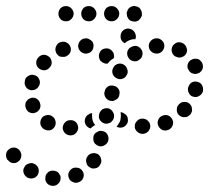

<svg xmlns="http://www.w3.org/2000/svg" viewBox="-44 -586 688 631"><path d="M113 -19Q105 -12 105 -1Q104 9 111 17Q118 24 129 25Q140 25 147 18Q155 11 155 1Q156 -4 154 -9Q152 -13 149 -17Q146 -21 141 -23Q136 -25 132 -25H131Q120 -26 113 -19ZM183 -21Q178 -12 182 -2Q185 8 195 12Q204 17 214 13Q224 10 229 0Q233 -9 230 -19Q228 -23 225 -27Q221 -31 217 -33Q212 -35 207 -35Q203 -36 198 -34H197Q187 -30 183 -21ZM62 -50Q57 -50 52 -49Q48 -48 43 -45Q39 -43 37 -38Q31 -30 33 -20Q36 -9 44 -4L45 -3Q54 2 64 0Q74 -2 80 -11Q82 -15 83 -20Q84 -25 83 -30Q82 -35 79 -39Q76 -43 72 -46H71Q67 -49 62 -50ZM240 -51Q242 -41 251 -36Q256 -33 261 -32Q265 -32 270 -33Q275 -34 279 -37Q283 -40 285 -45L286 -46Q291 -54 288 -64Q286 -74 277 -80Q272 -82 267 -83Q263 -83 258 -82Q253 -81 249 -78Q245 -75 243 -71L242 -70Q237 -61 240 -51ZM3 -101Q-7 -102 -15 -95Q-23 -89 -24 -79Q-25 -68 -19 -60H-18Q-11 -51 -1 -50Q9 -49 17 -56Q21 -59 23 -63Q26 -68 26 -73Q27 -78 25 -82Q24 -87 21 -91L20 -92Q14 -100 3 -101ZM263 -126Q263 -121 266 -117Q268 -113 273 -110Q277 -107 281 -106Q291 -103 300 -109Q309 -114 312 -124V-125Q314 -135 309 -144Q304 -153 294 -155Q289 -156 284 -156Q279 -155 275 -152Q270 -150 267 -146Q264 -142 263 -137V-136Q262 -131 263 -126ZM169 -183Q162 -175 162 -165Q163 -155 170 -148Q178 -141 188 -141H189Q200 -142 206 -149Q213 -157 213 -167Q212 -178 205 -185Q197 -192 187 -191H186Q176 -191 169 -183ZM442 -153Q449 -160 450 -170Q450 -181 443 -188Q436 -196 426 -196H425Q414 -197 407 -189Q399 -182 399 -172Q398 -162 406 -154Q413 -147 423 -146H424Q434 -146 442 -153ZM509 -159Q519 -163 523 -173Q527 -182 523 -192Q519 -201 510 -206Q500 -210 491 -206H490Q480 -202 476 -192Q472 -183 476 -173Q480 -164 489 -159Q499 -155 508 -159ZM107 -207Q97 -205 92 -196Q87 -187 89 -177Q92 -167 101 -161H102Q111 -156 121 -158Q131 -161 136 -170Q141 -179 138 -189Q136 -199 127 -204L126 -205Q117 -210 107 -207ZM235 -193Q237 -203 245 -209H246Q249 -211 252 -213Q256 -214 259 -214Q258 -206 259 -198Q260 -188 265 -180Q267 -177 269 -175Q266 -173 263 -172Q258 -168 254 -164Q249 -165 245 -168Q242 -170 239 -174Q233 -183 235 -193ZM365 -212H366Q375 -206 376 -196Q378 -185 372 -177Q366 -169 357 -167Q347 -165 339 -170Q342 -173 344 -177Q350 -184 352 -193V-194Q354 -203 353 -212Q353 -214 352 -217Q356 -217 359 -216Q363 -214 365 -212ZM284 -192Q290 -183 300 -180Q305 -179 310 -180Q314 -181 319 -183Q323 -186 326 -190Q329 -194 330 -198V-199Q333 -209 327 -218Q322 -227 312 -230Q307 -231 302 -230Q297 -229 293 -227Q289 -224 286 -220Q283 -216 282 -211Q279 -200 284 -192ZM586 -218Q588 -222 587 -227Q587 -232 585 -237Q583 -241 579 -245Q572 -252 561 -251Q551 -251 544 -243L543 -242Q540 -239 538 -234Q537 -229 537 -224Q537 -219 539 -215Q541 -210 545 -207Q553 -200 563 -201Q574 -201 580 -209H581Q584 -213 586 -218ZM82 -257Q78 -261 74 -263Q69 -265 64 -265Q59 -265 55 -263Q50 -261 47 -258Q43 -254 41 -250Q39 -245 39 -240Q39 -235 41 -231V-230Q45 -220 54 -216Q64 -212 73 -216Q83 -220 87 -229Q91 -239 87 -248V-249Q85 -254 82 -257ZM299 -276Q300 -271 302 -267Q305 -262 309 -259Q313 -256 317 -255Q322 -254 327 -254Q332 -255 336 -258Q341 -260 344 -264Q347 -268 348 -273V-274Q351 -284 346 -293Q340 -302 330 -304Q320 -307 311 -302Q302 -296 300 -286V-285Q298 -281 299 -276ZM623 -296Q623 -301 620 -306Q618 -310 614 -313Q610 -316 605 -317Q595 -320 586 -315Q577 -309 575 -299H574Q573 -294 574 -289Q574 -284 577 -280Q579 -275 583 -272Q587 -269 592 -268Q602 -265 611 -271Q620 -276 623 -286V-287Q624 -291 623 -296ZM84 -327Q79 -337 69 -339Q64 -341 59 -340Q54 -340 50 -337Q46 -335 42 -331Q39 -327 38 -322V-321Q35 -311 40 -302Q45 -293 55 -290Q60 -289 65 -290Q70 -290 74 -293Q78 -295 81 -299Q84 -303 86 -308Q89 -318 84 -327ZM328 -363Q323 -353 326 -344Q329 -334 339 -329Q348 -324 358 -327Q368 -330 372 -339V-340H373Q378 -349 374 -359Q371 -369 362 -374Q353 -379 343 -376Q333 -373 328 -363ZM621 -377V-378Q619 -383 615 -386Q612 -390 607 -392Q602 -393 597 -393Q592 -393 588 -391Q578 -387 574 -378Q570 -368 574 -359L575 -358Q579 -348 588 -345Q598 -341 607 -345Q612 -346 615 -350Q619 -353 621 -358Q623 -363 623 -368Q623 -373 621 -377ZM118 -363 119 -364Q126 -371 126 -381Q125 -392 118 -399Q114 -402 110 -404Q105 -406 100 -406Q95 -406 91 -404Q86 -402 83 -398H82V-397Q75 -390 75 -380Q75 -369 83 -362Q86 -359 91 -357Q96 -355 101 -355Q106 -355 110 -357Q115 -359 118 -363ZM289 -384H288Q281 -392 281 -402Q281 -412 288 -420Q295 -427 306 -427Q316 -427 323 -420L324 -419Q329 -414 330 -408Q332 -401 330 -395Q325 -392 320 -388Q314 -383 310 -377Q304 -376 299 -378Q293 -380 289 -384ZM374 -414Q373 -403 379 -395Q384 -387 395 -385Q405 -383 413 -389L414 -390Q423 -396 424 -406Q426 -416 420 -424Q414 -433 404 -435Q394 -436 385 -430H384Q376 -424 374 -414ZM557 -444H556Q552 -447 547 -447Q542 -448 537 -446Q532 -444 529 -441Q525 -438 523 -434Q518 -424 521 -415Q524 -405 533 -400H534Q543 -395 553 -398Q563 -401 568 -410Q573 -420 569 -429Q566 -439 557 -444ZM187 -414Q191 -424 187 -433Q185 -438 181 -442Q178 -445 173 -447Q169 -449 164 -449Q159 -449 154 -447H153Q144 -443 140 -433Q136 -424 140 -414Q142 -409 145 -406Q149 -402 153 -400Q158 -399 163 -399Q168 -399 172 -400L173 -401Q183 -405 187 -414ZM245 -411Q250 -412 254 -415Q258 -418 260 -422Q263 -427 263 -432Q264 -436 263 -441Q262 -446 259 -450Q255 -454 251 -456Q247 -459 242 -460H241Q236 -460 231 -459Q227 -458 223 -455Q219 -452 216 -447Q214 -443 213 -438Q212 -428 218 -420Q224 -412 234 -410H235Q240 -409 245 -411ZM451 -451Q444 -443 445 -433Q446 -422 454 -416Q462 -409 473 -410H474Q484 -411 490 -419Q497 -427 496 -438Q495 -448 487 -454Q479 -461 469 -460H468Q458 -459 451 -451ZM388 -456Q394 -458 401 -457Q401 -458 401 -458Q401 -459 401 -459L402 -460Q404 -470 399 -479Q394 -488 384 -491Q374 -494 365 -489Q356 -484 353 -474V-473Q351 -464 354 -456Q358 -448 366 -444Q369 -446 371 -448L372 -449Q380 -454 388 -456ZM373 -537Q373 -532 376 -528Q378 -523 382 -520Q386 -517 391 -516Q396 -515 401 -515Q406 -516 410 -518Q414 -521 417 -525Q420 -529 422 -534Q423 -539 422 -544Q422 -549 419 -553Q417 -558 413 -561Q409 -564 404 -565Q394 -568 385 -563Q376 -558 374 -548L373 -547Q372 -542 373 -537ZM190 -523Q183 -516 173 -516Q162 -516 155 -523Q148 -531 148 -541Q148 -551 155 -559Q162 -566 173 -566Q183 -566 190 -559Q198 -551 198 -541Q198 -531 190 -523ZM265 -559Q258 -566 248 -566Q237 -566 230 -559Q223 -551 223 -541Q223 -531 230 -523Q237 -516 248 -516Q258 -516 265 -523Q273 -531 273 -541Q273 -551 265 -559ZM305 -559Q298 -551 298 -541Q298 -531 305 -523Q312 -516 323 -516Q333 -516 340 -523Q348 -531 348 -541Q348 -551 340 -559Q333 -566 323 -566Q312 -566 305 -559Z"/></svg>

Font: FRB American Cursive Dotted Black
Style: Bold Italic
Weight: 900
Italic angle: -25°
Version: Version 2.0;Modular Font Editor K font №1